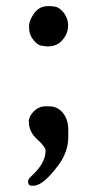

<svg xmlns="http://www.w3.org/2000/svg" viewBox="-20 -466 307 615"><path d="M150.4 -445.3Q167.5 -445.3 182.9 -426.8Q198.2 -408.2 198.2 -383.3L197.8 -381.3Q197.8 -358.9 180.4 -338.1Q163.1 -317.4 133.8 -317.4H129.9L127.9 -317.9H124Q118.2 -319.3 116.2 -319.3Q102.5 -319.3 87.9 -336.9Q73.2 -354.5 73.2 -376.5V-382.8Q73.2 -400.9 89.6 -423.6Q106 -446.3 132.8 -446.3H145Q148.9 -445.3 150.4 -445.3ZM198.7 -49.3V-27.3Q198.7 21 166 64.5Q117.7 128.9 87.4 128.9H81.5Q69.8 128.9 69.8 113.8Q69.8 107.9 82 96.7Q126 56.6 126 16.6Q126 4.4 99.1 -19.8Q72.3 -43.9 72.3 -76.7Q72.3 -93.3 88.4 -109.4Q104.5 -125.5 126.5 -125.5H137.2Q164.1 -125.5 181.4 -104.5Q198.7 -83.5 198.7 -49.3Z"/></svg>

Font: Averia Serif Libre Light
Style: Regular
Weight: 300
Version: Version 1.002